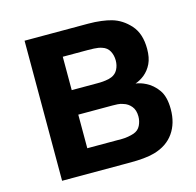

<svg xmlns="http://www.w3.org/2000/svg" viewBox="-85 -628 729 715"><g transform="rotate(-15 279.5 -270.0)"><path d="M334.5 0H69.2V-540H314.5Q341.2 -540 364.2 -537Q387.2 -534.1 403.7 -529.3Q442.8 -518.1 472.5 -484.9Q502.3 -451.7 502.3 -392.8Q502.3 -358.6 491.5 -336.2Q480.8 -313.9 462.5 -298.8Q453.9 -291.9 444.9 -287Q435.9 -282 427 -279.2Q446.8 -276.2 464.2 -267.3Q491.6 -254.1 510.4 -227.6Q529.2 -201.1 529.2 -153Q529.2 -98.7 502.8 -61.4Q476.5 -24.1 426 -9.7Q407.5 -4.5 383.5 -2.2Q359.5 0 334.5 0ZM191.2 -222.3V-92.8H326.2Q336.7 -92.8 349.1 -95Q361.5 -97.1 371.3 -100.5Q389.7 -106.9 397.8 -123.5Q405.8 -140 405.8 -158Q405.8 -182.7 393.7 -197.3Q381.6 -212 364.3 -217Q354.4 -221 342.8 -221.7Q331.2 -222.3 323.5 -222.3ZM191.2 -445.5V-316.8H291.2Q306.4 -316.8 321.1 -318.6Q335.8 -320.3 346 -324.8Q362.2 -331.6 370.2 -347Q378.2 -362.5 378.2 -381.3Q378.2 -401.6 369.4 -417.7Q360.6 -433.8 341.7 -439.7Q328.9 -444.2 311.2 -444.9Q293.4 -445.5 288.7 -445.5Z"/></g></svg>

Font: Manrope Variable Light
Style: Regular
Weight: 200
Designer: Mikhail Sharanda
Foundry: Mikhail Sharanda
Version: Version 4.505